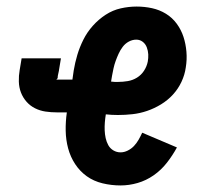

<svg xmlns="http://www.w3.org/2000/svg" viewBox="-20 -558 640 586"><path d="M348 8Q320 8 293 1.5Q266 -5 245 -20Q224 -35 209.5 -57Q195 -79 188 -105Q181 -131 180.5 -159Q180 -187 184 -215H154Q136 -215 119 -217.5Q102 -220 87 -227.5Q72 -235 61 -247.5Q50 -260 44 -275.5Q38 -291 37.5 -309Q37 -327 40 -344L46 -380H166L160 -344Q160 -344 160 -344Q160 -344 160 -344V-343Q159 -337 157.5 -331.5Q156 -326 156 -320Q155 -320 155.5 -320Q156 -320 155 -319Q155 -319 155 -319Q155 -319 155 -318Q155 -317 154 -317Q153 -317 152 -316Q152 -316 152.5 -315.5Q153 -315 154 -315H201L205 -343Q209 -367 216 -390.5Q223 -414 234.5 -437Q246 -460 263.5 -479.5Q281 -499 302.5 -513Q324 -527 348.5 -532.5Q373 -538 397 -538Q421 -538 444 -533Q467 -528 486.5 -516Q506 -504 519.5 -485.5Q533 -467 540 -445.5Q547 -424 549 -400Q551 -376 547 -352Q544 -330 534 -308.5Q524 -287 508 -269.5Q492 -252 471.5 -239.5Q451 -227 429 -219.5Q407 -212 384.5 -209.5Q362 -207 340 -207Q330 -207 321 -207.5Q312 -208 303 -209Q301 -197 300 -184.5Q299 -172 299.5 -160Q300 -148 302.5 -136.5Q305 -125 310.5 -115Q316 -105 326 -99Q336 -93 348 -93Q359 -93 370 -98.5Q381 -104 389 -112.5Q397 -121 403 -131.5Q409 -142 414 -153L520 -108Q507 -84 489.5 -61.5Q472 -39 449 -23Q426 -7 400 0.5Q374 8 348 8ZM341 -308Q355 -308 370 -310.5Q385 -313 398 -321Q411 -329 419.5 -342Q428 -355 431 -370Q433 -381 432.5 -392Q432 -403 428 -413.5Q424 -424 415.5 -430.5Q407 -437 396 -437Q384 -437 373 -431Q362 -425 354.5 -415Q347 -405 342 -394Q337 -383 333 -372Q329 -361 326.5 -349.5Q324 -338 322 -327L319 -309Q325 -308 330 -308Q335 -308 341 -308Z"/></svg>

Font: Iosevka Curly Extended
Style: Bold Italic
Weight: 700
Width: 7
Italic angle: -9°
Monospace: yes
Designer: Belleve Invis
Foundry: Belleve Invis
Version: Version 11.1.0; ttfautohint (v1.8.3)